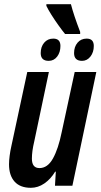

<svg xmlns="http://www.w3.org/2000/svg" viewBox="-20 -885 479 915"><path d="M290 -723Q277 -739 259 -764Q241 -789 225 -814.5Q209 -840 201 -857V-865H318Q331 -814 362 -733V-723ZM212 -595Q174 -595 174 -632Q174 -662 190.5 -681.5Q207 -701 234 -701Q268 -701 268 -666Q268 -636 252.5 -615.5Q237 -595 212 -595ZM371 -595Q333 -595 333 -632Q333 -662 349.5 -681.5Q366 -701 393 -701Q427 -701 427 -666Q427 -636 411 -615.5Q395 -595 371 -595ZM127 10Q76 10 49.5 -19.5Q23 -49 23 -102Q23 -120 26 -143Q29 -166 34 -188L110 -542H213L143 -210Q132 -164 132 -129Q132 -84 168 -84Q207 -84 232.5 -130Q258 -176 274 -255L336 -542H439L325 0H242L246 -67H243Q221 -31 191 -10.5Q161 10 127 10Z"/></svg>

Font: Noto Sans ExtraCondensed SemiBold
Style: Italic
Weight: 600
Width: 2
Italic angle: -12°
Designer: Monotype Design Team
Foundry: Monotype Imaging Inc.
Version: Version 2.013; ttfautohint (v1.8.4.7-5d5b)